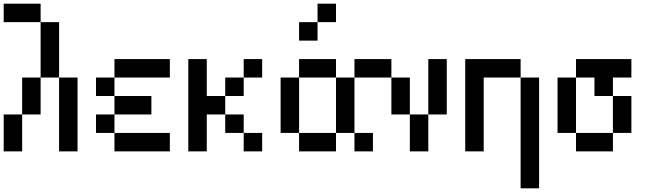

<svg xmlns="http://www.w3.org/2000/svg" viewBox="-20 -920 3540 1040"><path d="M0 -100V-300H100V-100ZM0 -800V-900H200V-800ZM100 -500H200V-300H100ZM200 -500V-800H300V-500ZM300 -100V-500H400V-100Z M500 -200V-300H600V-200ZM500 -400V-500H600V-400ZM600 -200H900V-100H600ZM600 -500V-600H900V-500ZM600 -400H800V-300H600Z M1000 -100V-600H1100V-400H1200V-300H1100V-100ZM1200 -200V-300H1300V-200ZM1200 -400V-500H1300V-400ZM1300 -200H1400V-100H1300ZM1300 -500V-600H1400V-500Z M1500 -200V-500H1600V-200ZM1700 -700H1600V-800H1700ZM1700 -800V-900H1800V-800ZM1900 -200H2000V-100H1900ZM1900 -500V-200H1800V-500ZM1900 -600H2000V-500H1900ZM1600 -200H1800V-100H1600ZM1600 -500V-600H1800V-500Z M2000 -500V-600H2100V-500ZM2100 -500H2200V-300H2100ZM2200 -100V-300H2300V-100ZM2300 -300V-600H2400V-300Z M2500 -100V-600H2800V-500H2600V-100ZM2900 100H2800V-500H2900Z M3000 -200V-500H3100V-200ZM3100 -200H3300V-100H3100ZM3100 -500V-600H3400V-500H3300V-400H3200V-500ZM3300 -200V-400H3400V-200Z"/></svg>

Font: GalmuriMono9 Regular
Style: Regular
Weight: 400
Designer: Lee Minseo (quiple)
Version: Version 2.399;hotconv 1.1.1;makeotfexe 2.6.0 DEVELOPMENT